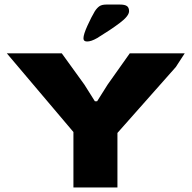

<svg xmlns="http://www.w3.org/2000/svg" viewBox="-20 -822 840 842"><path d="M302 -243 10 -588H251L350 -451L396 -378H406L452 -451L549 -588H790L751 -528L495 -239V0H302ZM396 -773Q406 -788 416.5 -795Q427 -802 446 -802H507Q527 -802 536.5 -795.5Q546 -789 546 -773Q546 -752 505.5 -721.5Q465 -691 406 -655Q380 -640 362 -640Q346 -640 346 -654Q346 -671 363.5 -709.5Q381 -748 396 -773Z"/></svg>

Font: Gold Bold
Style: Regular
Weight: 400
Designer: jaiki
Version: Version 1.000